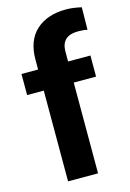

<svg xmlns="http://www.w3.org/2000/svg" viewBox="-117 -818 591 876"><g transform="rotate(-15 179.0 -380.0)"><path d="M233.9 0H92.3V-428.7H13.7V-528.3H92.3V-575.2Q92.3 -665.5 144.5 -712.9Q196.8 -760.3 285.6 -760.3Q305.2 -760.3 323.2 -757.6Q341.3 -754.9 358.4 -751L356.9 -645Q338.9 -649.4 313.5 -649.4Q233.9 -649.4 233.9 -575.2V-528.3H339.4V-428.7H233.9Z"/></g></svg>

Font: Vazirmatn RD
Style: Bold
Weight: 700
Designer: Saber Rastikerdar
Foundry: Saber Rastikerdar
Version: Version 32.102